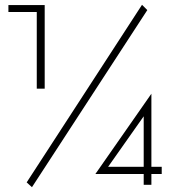

<svg xmlns="http://www.w3.org/2000/svg" viewBox="-20 -769 708 799"><path d="M133 -719H15V-748H166V-400H133ZM91 -10 571 -749 593 -727 113 10ZM653 -75V-45H610V0H578V-45H377L610 -379V-75ZM578 -75V-285L430 -75Z"/></svg>

Font: Poiret One
Style: Regular
Weight: 400
Designer: Denis Masharov (denis.masharov@gmail.com), Cyreal (Charset Expansion)
Foundry: Denis Masharov
Version: Version 1.101